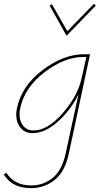

<svg xmlns="http://www.w3.org/2000/svg" viewBox="-54 -689 527 998"><path d="M444 -660 292 -503 204 -660 216 -667 296 -527 434 -669ZM34 -126Q58 -242 167 -324.5Q276 -407 382 -407H414L304 108Q284 204 230 246.5Q176 289 107 289Q11 289 -34 219L-22 208Q21 275 108 275Q171 275 220 235.5Q269 196 288 105L354 -199Q314 -117 247 -57Q180 3 115 3Q69 3 46 -34.5Q23 -72 34 -126ZM120 -11Q193 -11 270.5 -99Q348 -187 369 -278L395 -393H380Q282 -393 178 -314Q74 -235 51 -126Q41 -77 60.5 -44Q80 -11 120 -11Z"/></svg>

Font: EauTestInfant Thin
Style: Italic
Weight: 250
Italic angle: -12°
Designer: Christian Thalmann (Catharsis Fonts)
Version: Version 0.001;PS 000.001;hotconv 1.0.88;makeotf.lib2.5.64775